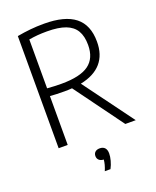

<svg xmlns="http://www.w3.org/2000/svg" viewBox="-174 -848 956 1176"><g transform="rotate(-20 304.0 -260.0)"><path d="M517.5 0 285.5 -317Q265 -315 236 -315Q181 -315 142 -318.5V0H83V-731Q127 -739 169 -743.2Q211 -747.5 258.5 -747.5Q394.5 -747.5 460.8 -694.8Q527 -642 527 -534Q527.5 -448.5 482 -396Q436.5 -343.5 346 -325L585.5 0ZM469 -533Q469 -590.5 447.5 -626.5Q426 -662.5 380 -679.8Q334 -697 259.5 -697Q226 -697 199.2 -694.8Q172.5 -692.5 142 -687.5V-369Q190 -365 235 -365Q357.5 -365 413.2 -405.8Q469 -446.5 469 -533ZM363 135.5Q363 156 356.2 181.2Q349.5 206.5 337.5 229H300.5Q317 189.5 319 159.5Q300 159 289 149Q278 139 278 122.5Q278 106 288.8 96.2Q299.5 86.5 318.5 86.5Q340 86.5 351.5 99Q363 111.5 363 135.5Z"/></g></svg>

Font: Encode Sans Semi Condensed Light
Style: Regular
Weight: 300
Width: 4
Designer: Multiple Designers
Foundry: Impallari Type
Version: Version 2.000